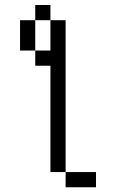

<svg xmlns="http://www.w3.org/2000/svg" viewBox="-20 -708 540 790"><path d="M375 62.5V0H250V62.5ZM250 0Q250 0 250 -625H187.5Q187.5 -625 187.5 -500H125V-437.5H187.5V0ZM125 -500Q125 -500 125 -625H62.5Q62.5 -625 62.5 -500ZM125 -625H187.5V-687.5H125Z"/></svg>

Font: Unifont
Style: Regular
Weight: 500
Version: Version 13.0.05